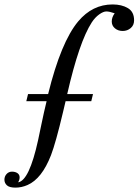

<svg xmlns="http://www.w3.org/2000/svg" viewBox="-124 -710 627 869"><path d="M172.9 -252 161.1 -202.1Q128.4 -64 106.9 -7.8Q65.4 99.1 0.5 127.4Q-26.4 139.2 -54 139.2Q-81.5 139.2 -92.8 128.7Q-104 118.2 -104 103.3Q-104 88.4 -94.2 77.6Q-84.5 66.9 -69.6 66.9Q-54.7 66.9 -44.9 73.7Q-35.2 80.6 -35.2 92.5Q-35.2 104.5 -42 115.2Q8.3 107.4 48.3 -75.2Q54.7 -104 62.7 -143.8Q70.8 -183.6 75.2 -202.1L86.9 -252H-4.9L2.9 -284.2H93.8Q151.9 -520 230 -613.3Q294.4 -689.9 385.7 -689.9Q426.8 -689.9 454.8 -673.3Q482.9 -656.7 482.9 -618.2Q482.9 -595.7 467.5 -582.8Q452.1 -569.8 431.4 -569.8Q410.6 -569.8 396.2 -581.8Q381.8 -593.8 381.8 -612.8Q381.8 -631.8 395 -649.9Q371.1 -658.2 357.4 -658.2Q343.8 -658.2 325 -644.8Q306.2 -631.3 291.5 -608.9Q234.4 -521 180.2 -284.2H296.9L289.1 -252Z"/></svg>

Font: Niconne
Style: Regular
Weight: 400
Designer: Vernon Adams
Foundry: Vernon Adams
Version: Version 1.002